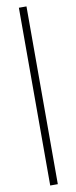

<svg xmlns="http://www.w3.org/2000/svg" viewBox="-117 -867 464 1169"><g transform="rotate(-10 115.0 -282.5)"><path d="M93 267V-832H140V267Z"/></g></svg>

Font: Junction Light
Style: Regular
Weight: 300
Designer: Caroline Hadilaksono
Foundry: Caroline Hadilaksono, Tyler Finck, The League of Moveable Type
Version: Version 2.000; ttfautohint (v1.8.3)